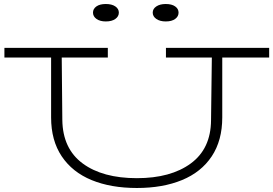

<svg xmlns="http://www.w3.org/2000/svg" viewBox="-20 -925 1364 958"><path d="M1323 -638H1089V-339Q1089 -224 1036.5 -145Q984 -66 888 -26.5Q792 13 663 13Q533 13 437 -26.5Q341 -66 288 -145Q235 -224 235 -339V-638H2V-686H518V-638H288L291 -326Q293 -183 392.5 -109.5Q492 -36 663 -36Q832 -36 932 -109.5Q1032 -183 1033 -325L1037 -638H808V-686H1323ZM444 -862Q444 -881 461 -893Q478 -905 508 -905Q538 -905 555.5 -893Q573 -881 573 -862Q573 -843 555.5 -830.5Q538 -818 508 -818Q479 -818 461.5 -830.5Q444 -843 444 -862ZM742 -862Q742 -881 760 -893Q778 -905 807 -905Q837 -905 854 -893Q871 -881 871 -862Q871 -843 854 -830.5Q837 -818 807 -818Q778 -818 760 -830.5Q742 -843 742 -862Z"/></svg>

Font: BioRhyme Expanded Light
Style: Regular
Weight: 300
Width: 7
Designer: Aoife Mooney
Foundry: Aoife Mooney Type
Version: Version 1.001